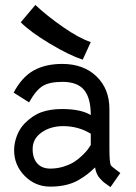

<svg xmlns="http://www.w3.org/2000/svg" viewBox="-20 -765 558 790"><path d="M353.5 -591.8 320.3 -519.5Q266.1 -537.1 185.5 -585.2Q105 -633.3 65.4 -673.3L125.5 -744.6Q173.3 -699.7 239.3 -653.8Q305.2 -607.9 353.5 -591.8ZM114.3 -151.9Q114.3 -113.8 133.5 -92.5Q152.8 -71.3 187 -71.3Q215.8 -71.3 242.4 -79.8Q269 -88.4 286.1 -99.4Q303.2 -110.4 319.1 -126Q335 -141.6 341.3 -150.1Q347.7 -158.7 353.5 -168.5V-214.8Q302.7 -246.1 238.8 -246.1Q187 -245.6 150.6 -219.7Q114.3 -193.8 114.3 -151.9ZM430.2 -155.3Q430.2 -92.8 436.5 -84.5Q439.5 -80.6 445.6 -75.7Q451.7 -70.8 461.2 -63.7Q470.7 -56.6 475.1 -53.2L434.6 4.9Q431.2 2 419.7 -5.9Q408.2 -13.7 403.3 -18.3Q398.4 -22.9 390.6 -31.5Q382.8 -40 378.2 -51Q373.5 -62 371.1 -76.2Q353.5 -59.1 339.1 -47.9Q324.7 -36.6 301.8 -23.4Q278.8 -10.3 250 -3.7Q221.2 2.9 187 2.9Q125 2.9 81.5 -41.3Q38.1 -85.4 38.1 -147Q38.1 -175.8 49.3 -205.8Q60.5 -235.8 81.5 -257.3Q114.3 -290.5 150.9 -303.5Q187.5 -316.4 234.9 -316.4Q313 -316.4 353.5 -291.5Q353.5 -361.8 325.9 -395Q298.3 -428.2 236.8 -428.2Q184.6 -428.2 156.5 -411.6Q128.4 -395 99.6 -343.8L36.1 -383.8Q69.8 -447.8 118.4 -474.9Q167 -502 235.8 -502Q323.7 -502 377 -450.7Q430.2 -399.4 430.2 -316.4Z"/></svg>

Font: Fantasque Sans Mono
Style: Regular
Weight: 400
Monospace: yes
Designer: Jany Belluz
Version: Version 1.8.0 ; ttfautohint (v1.8.2)